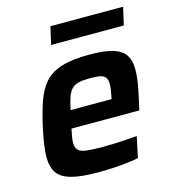

<svg xmlns="http://www.w3.org/2000/svg" viewBox="-105 -775 785 870"><g transform="rotate(-15 287.5 -340.0)"><path d="M252 8Q171 8 124.5 -4.5Q78 -17 59 -45Q40 -73 40 -117Q40 -144 45 -178.5Q50 -213 59 -254Q74 -322 91.5 -372Q109 -422 138 -454.5Q167 -487 217 -502.5Q267 -518 346 -518Q419 -518 459 -505.5Q499 -493 515.5 -467Q532 -441 532 -401Q532 -382 529.5 -358.5Q527 -335 521.5 -309Q516 -283 510 -254L501 -215H183Q179 -195 176 -178.5Q173 -162 173 -150Q173 -128 184 -116.5Q195 -105 223 -101.5Q251 -98 302 -98Q324 -98 351 -99Q378 -100 406.5 -102Q435 -104 460 -106L439 -8Q416 -3 384 0.5Q352 4 317.5 6Q283 8 252 8ZM201 -297H393L395 -307Q399 -326 401 -340Q403 -354 403 -365Q403 -386 395 -396.5Q387 -407 370 -410.5Q353 -414 325 -414Q292 -414 271 -409.5Q250 -405 237.5 -392.5Q225 -380 216.5 -356.5Q208 -333 201 -297ZM192 -605 211 -688H552L533 -605Z"/></g></svg>

Font: Saira Thin SemiBold
Style: Italic
Weight: 600
Italic angle: -12°
Version: Version 1.101